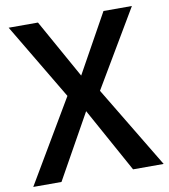

<svg xmlns="http://www.w3.org/2000/svg" viewBox="-81 -783 748 851"><g transform="rotate(-10 293.5 -357.0)"><path d="M586.9 0H449.2L289.1 -290L127 0H0L219.2 -371.1L15.1 -713.9H147L294.9 -449.2L441.9 -713.9H569.8L365.2 -368.2Z"/></g></svg>

Font: Droid Sans TV
Style: Bold
Weight: 600
Version: Version 1.00